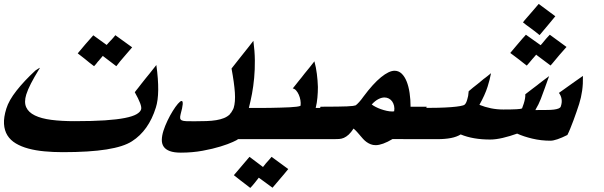

<svg xmlns="http://www.w3.org/2000/svg" viewBox="-67 -735 3035 965"><path d="M597.2 -497.1Q583.5 -481 567.4 -462.6Q551.3 -444.3 537.1 -427.2Q533.2 -421.9 527.3 -414.6Q521.5 -407.2 517.6 -402.3L450.2 -453.6V-454.6Q446.8 -450.7 442.6 -445.6Q438.5 -440.4 433.6 -435.1Q432.6 -433.1 430.2 -430.7Q427.7 -428.2 426.3 -426.8Q423.8 -423.8 421.1 -420.4Q418.5 -417 416 -413.6Q413.6 -411.1 410.9 -408Q408.2 -404.8 405.8 -402.3Q393.6 -411.1 382.1 -420.4Q370.6 -429.7 359.4 -439Q350.6 -445.8 341.6 -452.9Q332.5 -460 323.7 -466.8Q342.3 -489.3 362.3 -512.7Q382.3 -536.1 401.9 -557.6L468.8 -509.3V-508.8Q473.6 -514.2 478.3 -519.5Q482.9 -524.9 488.3 -530.3L493.7 -535.6L493.2 -535.2Q495.1 -537.6 497.1 -539.6Q499 -541.5 501 -543.9Q503.4 -546.4 505.1 -548.6Q506.8 -550.8 508.8 -553.2Q510.7 -555.7 512.7 -558.1ZM716.3 -194.3Q680.2 -78.6 596.2 -24.9Q554.2 2.4 468.5 16.1Q382.8 29.8 248.5 29.8Q199.7 29.8 155.8 25.6Q111.8 21.5 75.7 11.7Q39.6 2 12.5 -14.2Q-14.6 -30.3 -29.8 -54.7Q-44.9 -79.1 -46.9 -112.3Q-48.8 -145.5 -35.2 -189Q-22.5 -230.5 16.1 -279.5Q54.7 -328.6 111.3 -380.9Q117.7 -384.8 124.8 -389.6Q131.8 -394.5 132.8 -394.5Q132.3 -391.6 131.6 -389.9Q130.9 -388.2 129.9 -387.2Q129.9 -386.7 128.4 -385.3Q105 -347.2 88.6 -315.4Q72.3 -283.7 64.9 -259.8Q53.2 -221.7 64.7 -196Q76.2 -170.4 108.2 -154.8Q140.1 -139.2 190.9 -132.6Q241.7 -126 308.6 -126Q398.4 -126 460.2 -130.1Q522 -134.3 561 -142.1Q600.1 -149.9 619.1 -160.9Q638.2 -171.9 642.1 -185.1Q645.5 -194.8 637.2 -216.8Q628.9 -238.8 610.4 -271.5Q614.7 -277.3 619.4 -283.2Q624 -289.1 628.4 -294.4Q632.3 -299.8 636.5 -304.9Q640.6 -310.1 645 -315.9Q654.8 -328.6 664.8 -340.8Q674.8 -353 685.1 -365.7L718.8 -408.2Q738.8 -264.2 716.3 -194.3Z M1155.3 -35.6H1128.4V-34.7Q1126.5 -32.2 1103.3 -21.5Q1080.1 -10.7 1041.5 1.2Q1002.9 13.2 951.4 22.7Q899.9 32.2 841.8 32.2Q807.6 32.2 786.6 24.4Q765.6 16.6 755.9 2.4Q746.1 -11.7 746.3 -32.2Q746.6 -52.7 754.4 -77.6Q762.2 -102.1 774.9 -128.7Q787.6 -155.3 801.3 -177.2Q814.9 -199.2 827.1 -213.4Q839.4 -227.5 845.7 -227.5Q859.4 -227.5 840.8 -161.1Q837.4 -147.5 838.6 -140.4Q839.8 -133.3 847.2 -129.9Q854.5 -126.5 869.6 -126Q884.8 -125.5 909.2 -125.5Q942.9 -125.5 970.5 -126.5Q998 -127.4 1020 -131.1Q1042 -134.8 1058.8 -141.6Q1075.7 -148.4 1088.4 -160.6Q1089.4 -161.1 1088.4 -160.9Q1087.4 -160.6 1088.4 -161.1Q1088.9 -161.6 1088.9 -162.6Q1090.3 -163.6 1090.6 -163.8Q1090.8 -164.1 1091.3 -165Q1092.3 -166.5 1093 -167.5Q1093.8 -168.5 1094.2 -168.9V-168Q1096.7 -172.9 1100.8 -179.2Q1105 -185.5 1107.4 -192.4Q1116.7 -222.2 1113.5 -269.5Q1110.4 -316.9 1096.7 -390.6Q1111.8 -409.7 1127.2 -429.4Q1142.6 -449.2 1159.2 -469.7Q1170.9 -484.4 1182.9 -499.5Q1194.8 -514.6 1206.5 -529.8Q1213.4 -478.5 1213.9 -431.9Q1214.4 -385.3 1210.4 -343Q1206.5 -300.8 1199.5 -263.4Q1192.4 -226.1 1184.1 -193.8L1183.6 -192.4H1205.1Z M1381.8 114.7Q1372.1 126.5 1361.6 139.2Q1351.1 151.9 1341.3 163.1Q1331.5 174.3 1322 185.8Q1312.5 197.3 1302.7 208.5L1233.9 158.2L1234.4 157.2Q1223.1 171.9 1211.4 186.3Q1199.7 200.7 1190.9 209.5Q1187.5 207 1184.1 204.3Q1180.7 201.7 1177.7 199.2Q1160.6 186 1142.8 172.6Q1125 159.2 1108.4 145.5Q1128.4 122.1 1147.7 99.4Q1167 76.7 1187 53.2L1254.4 104V105Q1256.3 102.5 1258.1 100.1Q1259.8 97.7 1262.2 95.2Q1264.6 91.8 1267.8 87.9Q1271 84 1273.4 81.5Q1275.9 78.6 1279.5 74.7Q1283.2 70.8 1285.6 67.9Q1288.6 64.5 1291.7 60.8Q1294.9 57.1 1297.9 53.2ZM1516.6 -35.6H1130.9L1180.2 -192.4H1196.8Q1216.8 -192.4 1241.7 -192.4Q1266.6 -192.4 1292.5 -192.9Q1318.4 -193.4 1343.5 -194.1Q1368.7 -194.8 1389.4 -195.8Q1410.2 -196.8 1424.3 -198.7Q1438.5 -200.7 1442.9 -203.1L1443.8 -205.1Q1445.3 -217.3 1442.9 -231.7Q1440.4 -246.1 1434.8 -258.8Q1429.2 -271.5 1421.4 -280.3Q1413.6 -289.1 1404.3 -290.5Q1412.1 -300.3 1420.4 -310.5Q1428.7 -320.8 1435.5 -329.6Q1442.4 -337.9 1449.2 -346.4Q1456.1 -355 1463.4 -364.7Q1476.1 -380.4 1488.8 -395.8Q1501.5 -411.1 1513.2 -426.8Q1521.5 -396.5 1525.6 -363.3Q1529.8 -330.1 1530.8 -297.9Q1530.8 -271.5 1528.3 -244.4Q1525.9 -217.3 1520 -193.8L1519.5 -192.4H1566.4Z M1801.3 -210Q1808.6 -204.1 1820.8 -197.8Q1833 -191.4 1847.4 -186.3Q1861.8 -181.2 1876.5 -178Q1891.1 -174.8 1902.8 -174.8Q1905.3 -174.8 1908 -174.8Q1910.6 -174.8 1914.1 -175.8Q1916.5 -190.4 1913.6 -203.1Q1910.6 -215.8 1904.1 -225.1Q1897.5 -234.4 1887.5 -239.7Q1877.4 -245.1 1865.2 -245.1Q1851.1 -245.1 1834.7 -236.8Q1818.4 -228.5 1801.3 -210ZM2025.9 -35.6 1906.7 -36.1V-36.6Q1880.9 -21 1859.1 -13.2Q1837.4 -5.4 1821.3 -5.4Q1807.6 -5.4 1796.4 -9.8Q1785.2 -14.2 1775.6 -21Q1766.1 -27.8 1758.1 -36.6Q1750 -45.4 1742.7 -54.2Q1742.2 -54.7 1741.9 -55.2Q1741.7 -55.7 1741.2 -56.2Q1734.4 -64 1727.1 -72.3Q1719.7 -80.6 1710.4 -88.4V-89.4Q1697.3 -69.3 1685.3 -58.3Q1673.3 -47.4 1661.4 -42.2Q1649.4 -37.1 1637.2 -36.4Q1625 -35.6 1610.8 -35.6H1492.7L1543.9 -198.7H1558.1Q1599.1 -198.7 1628.4 -199.2Q1657.7 -199.7 1677 -200.4Q1696.3 -201.2 1706.8 -202.6Q1717.3 -204.1 1720.7 -205.6Q1727.5 -210.4 1738 -221.9Q1748.5 -233.4 1759.8 -249.5Q1808.1 -314.5 1848.1 -346.9Q1888.2 -379.4 1916 -379.4Q1936.5 -379.4 1951.7 -365Q1966.8 -350.6 1976.8 -325.7Q1986.8 -300.8 1991.7 -267.6Q1996.6 -234.4 1996.6 -197.3L1997.1 -198.7H2077.6Z M2724.1 -653.3Q2705.6 -630.4 2685.1 -606.2Q2664.6 -582 2645 -558.6Q2631.8 -569.8 2619.1 -579.1Q2606.4 -588.4 2593.8 -598.1Q2585.9 -603.5 2577.9 -609.6Q2569.8 -615.7 2561.5 -622.6L2569.8 -633.3Q2587.9 -653.8 2605 -673.8Q2622.1 -693.8 2640.6 -715.3ZM2780.3 -499Q2761.7 -478.5 2744.1 -458Q2726.6 -437.5 2709.5 -416.5Q2707 -414.1 2704.8 -411.1Q2702.6 -408.2 2700.2 -405.8L2628.4 -459.5L2628.9 -460.4Q2629.9 -462.4 2627 -459.2Q2624 -456.1 2622.1 -453.6Q2618.7 -449.7 2615.5 -445.8Q2612.3 -441.9 2608.9 -438.5Q2601.6 -430.2 2595 -421.9Q2588.4 -413.6 2580.6 -405.3Q2570.8 -412.6 2561.3 -420.2Q2551.8 -427.7 2542.5 -435.1Q2531.7 -443.4 2520.3 -451.9Q2508.8 -460.4 2497.6 -468.8Q2513.2 -486.8 2528.8 -505.9Q2544.4 -524.9 2559.6 -542Q2563.5 -546.4 2567.9 -551Q2572.3 -555.7 2576.2 -560.5L2650.4 -507.8L2649.9 -507.3Q2653.8 -511.7 2659.7 -518.6Q2665.5 -525.4 2670.9 -532.2Q2673.8 -535.6 2676.8 -539.3Q2679.7 -543 2683.6 -546.9Q2687 -550.8 2690.2 -554Q2693.4 -557.1 2696.3 -560.5ZM2843.8 -212.4Q2837.9 -194.3 2830.6 -172.9Q2823.2 -151.4 2815.2 -129.9Q2807.1 -108.4 2799.3 -89.1Q2791.5 -69.8 2784.7 -56.6Q2756.8 -42.5 2735.1 -35.2Q2713.4 -27.8 2699.7 -27.8Q2652.3 -27.8 2608.4 -38.3Q2564.5 -48.8 2532.2 -63.5Q2495.6 -50.3 2460.2 -42Q2424.8 -33.7 2397 -33.7Q2310.5 -33.7 2249 -59.1V-59.6Q2228.5 -46.9 2199.5 -41.3Q2170.4 -35.6 2130.4 -35.6H2002.9L2052.2 -192.4Q2096.7 -192.4 2134.3 -193.4Q2171.9 -194.3 2200.2 -196.5Q2228.5 -198.7 2246.1 -201.9Q2263.7 -205.1 2268.1 -209Q2276.4 -215.8 2281.7 -236.3Q2284.2 -243.2 2285.9 -252.7Q2287.6 -262.2 2288.6 -276.4Q2299.3 -285.6 2310.3 -294.7Q2321.3 -303.7 2333 -312.5Q2339.8 -317.9 2347.2 -324.2Q2354.5 -330.6 2361.8 -336.4Q2363.3 -337.4 2364.5 -338.6Q2365.7 -339.8 2367.2 -340.8V-340.3Q2375.5 -347.2 2384.8 -354Q2394 -360.8 2400.9 -367.2Q2397.9 -350.6 2393.6 -334Q2389.2 -317.4 2383.8 -299.8Q2377 -278.3 2366.7 -255.6Q2356.4 -232.9 2343.8 -210.4L2342.8 -208Q2370.6 -196.8 2400.6 -190.7Q2430.7 -184.6 2462.9 -184.6Q2547.9 -184.6 2556.2 -189.9L2557.1 -190.9Q2558.6 -194.3 2565.4 -214.4Q2569.3 -226.6 2571.5 -238.3Q2573.7 -250 2573.2 -261.2L2596.7 -279.3Q2602.5 -283.7 2608.4 -288.3Q2614.3 -293 2621.1 -297.9Q2626.5 -301.8 2632.1 -306.2Q2637.7 -310.5 2643.6 -315.4Q2656.2 -325.2 2668.9 -334.7Q2681.6 -344.2 2692.9 -352.5Q2688.5 -341.3 2685.5 -332.3Q2682.6 -323.2 2679.2 -314.5Q2678.2 -310.5 2675.8 -305.2Q2674.8 -302.7 2674.1 -300.3Q2673.3 -297.9 2672.4 -295.4Q2661.6 -265.1 2651.1 -237.8Q2640.6 -210.4 2625 -184.6L2624.5 -181.6Q2630.9 -182.1 2640.6 -182.1Q2650.4 -182.1 2658.7 -182.1Q2672.9 -182.1 2688.5 -182.4Q2704.1 -182.6 2717.5 -184.3Q2731 -186 2740.2 -189.7Q2749.5 -193.4 2751.5 -199.7Q2758.3 -219.2 2755.6 -236.6Q2752.9 -253.9 2742.2 -268.1Q2753.9 -276.4 2765.9 -284.9Q2777.8 -293.5 2788.1 -300.8Q2806.2 -313.5 2825.2 -327.1Q2844.2 -340.8 2862.8 -353.5Q2863.8 -314 2858.9 -279.3Q2854 -244.6 2843.8 -212.4Z"/></svg>

Font: XB Khoramshahr
Style: Bold Italic
Weight: 700
Italic angle: -12°
Designer: Behnam
Foundry: Irmug
Version: Version 8.005 2009